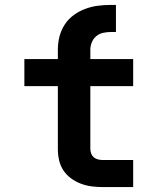

<svg xmlns="http://www.w3.org/2000/svg" viewBox="-20 -760 640 780"><path d="M397 0Q374 0 351.5 -3Q329 -6 308 -14Q287 -22 268.5 -35.5Q250 -49 237.5 -68Q225 -87 220 -109.5Q215 -132 215 -155V-410H79V-520H215V-558Q215 -585 221.5 -611Q228 -637 242.5 -659.5Q257 -682 278.5 -698Q300 -714 325 -723.5Q350 -733 376.5 -736.5Q403 -740 430 -740H451V-630H430Q414 -630 398.5 -626.5Q383 -623 371 -613Q359 -603 353 -588Q347 -573 347 -558V-520H521V-410H347V-155Q347 -145 350.5 -136Q354 -127 361 -121Q368 -115 377.5 -112.5Q387 -110 397 -110H521V0Z"/></svg>

Font: Iosevka SS04 XBd Ex
Style: Regular
Weight: 800
Width: 7
Monospace: yes
Designer: Belleve Invis
Foundry: Belleve Invis
Version: Version 19.0.0; ttfautohint (v1.8.4)